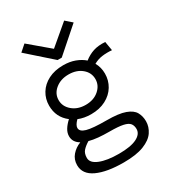

<svg xmlns="http://www.w3.org/2000/svg" viewBox="-205 -798 972 1081"><g transform="rotate(-30 281.5 -258.0)"><path d="M254 -155Q209 -155 172 -170Q147 -145 147 -127Q147 -103 184 -92.5Q221 -82 311 -82Q390 -82 431 -67Q472 -52 486.5 -26Q501 0 501 33Q501 69 479.5 101Q458 133 408.5 152.5Q359 172 277 172Q168 172 104.5 142.5Q41 113 41 54Q41 17 64 -9.5Q87 -36 121 -49Q83 -71 83 -110Q83 -132 96 -153Q109 -174 131 -194Q72 -239 72 -315Q72 -359 94 -395Q116 -431 157 -452Q198 -473 254 -473Q296 -473 329.5 -460.5Q363 -448 387 -427Q416 -450 448.5 -460.5Q481 -471 525 -468L535 -409Q502 -412 472 -408Q442 -404 416 -389Q435 -356 435 -315Q435 -271 413 -234.5Q391 -198 350 -176.5Q309 -155 254 -155ZM254 -216Q306 -216 339.5 -245Q373 -274 373 -315Q373 -357 339.5 -385Q306 -413 254 -413Q203 -413 168.5 -385Q134 -357 134 -315Q134 -274 168 -245Q202 -216 254 -216ZM109 46Q109 79 155.5 97.5Q202 116 278 116Q355 116 394 96.5Q433 77 433 44Q433 22 422 8Q411 -6 381 -12.5Q351 -19 294 -19Q255 -19 222.5 -22Q190 -25 164 -32Q138 -16 123.5 0.5Q109 17 109 46ZM127 -688 256 -579 385 -688 426 -652 269 -514H242L86 -652Z"/></g></svg>

Font: Inconsolata SemiExpanded Thin
Style: Regular
Weight: 100
Width: 6
Monospace: yes
Designer: Raph Levien, Cyreal, Brenton Simpson
Foundry: Raph Levien, Cyreal, Google
Version: Version 3.100; ttfautohint (v1.8.4.7-5d5b)